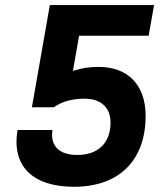

<svg xmlns="http://www.w3.org/2000/svg" viewBox="-20 -713 626 743"><path d="M266.6 9.8C440.4 9.8 543.5 -91.8 543.5 -264.6C543.5 -383.3 476.1 -454.1 361.8 -454.1C328.1 -454.1 297.4 -450.2 262.2 -438.5L286.1 -574.7H555.2L576.2 -693.4H172.9L103.5 -297.9H188.5C217.8 -319.3 258.3 -331.1 307.1 -331.1C370.6 -331.1 407.7 -296.9 407.7 -238.8C407.7 -159.7 359.9 -113.3 278.8 -113.3C208.5 -113.3 173.3 -149.4 183.1 -210H47.9C24.4 -71.8 104.5 9.8 266.6 9.8Z"/></svg>

Font: Cascadia Mono NF
Style: Bold Italic
Weight: 700
Italic angle: -10°
Monospace: yes
Designer: Aaron Bell
Foundry: Saja Typeworks
Version: Version 2404.023